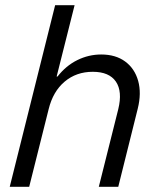

<svg xmlns="http://www.w3.org/2000/svg" viewBox="-20 -720 615 740"><path d="M17.5 0 192.5 -700H267.5L198.3 -425H201.7Q234.2 -466.7 277.9 -488.3Q321.7 -510 370 -510Q425.8 -510 462.5 -482.9Q499.2 -455.8 512.5 -408.3Q525.8 -360.8 510.8 -300.8L435.8 0H360.8L435.8 -299.2Q452.5 -367.5 426.7 -405.4Q400.8 -443.3 337.5 -443.3Q274.2 -443.3 229.2 -405.4Q184.2 -367.5 167.5 -299.2L92.5 0Z"/></svg>

Font: Funnel Sans Light Light
Style: Italic
Weight: 300
Italic angle: -14.036°
Version: Version 1.000